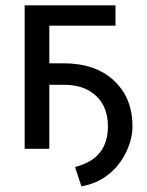

<svg xmlns="http://www.w3.org/2000/svg" viewBox="-20 -548 542 707"><path d="M405.3 -453.6H161.6V-314.9H214.4Q331.1 -314.9 399.4 -251.5Q467.8 -188 467.8 -83Q467.8 -35.2 443.8 13.7Q419.9 62.5 378.4 95.2Q336.9 127.9 279.8 138.2L256.3 66.9Q318.8 50.8 348.1 13.4Q377.4 -23.9 377.4 -83Q377.4 -153.8 334 -194.8Q290.5 -235.8 216.3 -235.8H161.6V0H70.8V-528.3H405.3Z"/></svg>

Font: RobotoInd
Style: Regular
Weight: 400
Designer: Google
Version: Version 2.001101; 2014